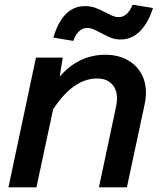

<svg xmlns="http://www.w3.org/2000/svg" viewBox="-20 -797 690 817"><path d="M478 -377Q478 -417 455.5 -440Q433 -463 393 -463Q292 -463 206 -332L135 0H16L133 -552H247L234 -471Q315 -564 428 -564Q479 -564 518 -544Q557 -524 579 -487.5Q601 -451 601 -402Q601 -378 595 -351L520 0H401L474 -344Q478 -368 478 -377ZM341 -771Q365 -771 385 -764Q405 -757 431 -743Q450 -733 461.5 -728.5Q473 -724 484 -724Q505 -724 520 -738.5Q535 -753 544 -777L631 -763Q611 -700 576 -664.5Q541 -629 493 -629Q471 -629 454 -635.5Q437 -642 409 -657Q390 -667 377 -672.5Q364 -678 351 -678Q330 -678 315 -662.5Q300 -647 292 -623L207 -637Q247 -771 341 -771Z"/></svg>

Font: Azeret Mono Medium
Style: Italic
Weight: 500
Italic angle: -12°
Designer: Martin Vácha
Foundry: Displaay
Version: Version 1.000; Glyphs 3.0.3, build 3074